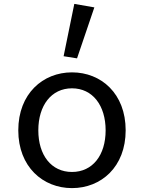

<svg xmlns="http://www.w3.org/2000/svg" viewBox="-20 -953 740 987"><path d="M307 -664 376 -653 465 -915 362 -933ZM74 -283C74 -95 201 14 350 14C500 14 626 -95 626 -283C626 -472 500 -581 350 -581C201 -581 74 -472 74 -283ZM523 -283C523 -155 456 -69 350 -69C244 -69 177 -155 177 -283C177 -411 244 -499 350 -499C456 -499 523 -411 523 -283Z"/></svg>

Font: Kawkab Mono Light
Style: Bold
Weight: 400
Monospace: yes
Designer: Abdullah Arif
Foundry: Abdullah Arif
Version: Version 1.000;PS 000.500;hotconv 1.0.88;makeotf.lib2.5.64775